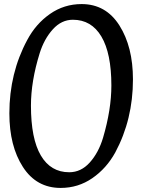

<svg xmlns="http://www.w3.org/2000/svg" viewBox="-20 -907 699 943"><path d="M527 -487Q527 -645 478 -727.5Q429 -810 338 -810Q282 -810 239.5 -763Q197 -716 175 -646Q132 -508 132 -388Q132 -226 180.5 -143.5Q229 -61 320 -61Q378 -61 421 -109Q464 -157 486 -230Q527 -369 527 -487ZM278 16Q159 16 92.5 -87Q26 -190 26 -350Q26 -548 114 -711Q156 -790 225.5 -838.5Q295 -887 381 -887Q500 -887 566.5 -782Q633 -677 633 -517Q633 -320 546 -158Q503 -80 433.5 -32Q364 16 278 16Z"/></svg>

Font: Paprika
Style: Regular
Weight: 400
Designer: Eduardo Rodriguez Tunni
Foundry: Eduardo Rodriguez Tunni
Version: Version 1.001